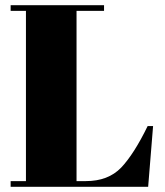

<svg xmlns="http://www.w3.org/2000/svg" viewBox="-20 -720 636 740"><path d="M21 -678C21 -678 80 -678 80 -678C80 -678 80 -22 80 -22C80 -22 21 -22 21 -22C21 -22 21 0 21 0C21 0 551 0 551 0C551 0 570 -234 570 -234C570 -234 549 -234 549 -234C549 -234 549 -234 549 -234C514 -162 480 -109 447 -74C413 -39 368 -22 311 -22C311 -22 275 -22 275 -22C275 -22 275 -678 275 -678C275 -678 381 -678 381 -678C381 -678 381 -700 381 -700C381 -700 21 -700 21 -700C21 -700 21 -678 21 -678Z"/></svg>

Font: Abril Fatface Utterance
Style: Regular
Weight: 500
Designer: Veronika Burian, Jos Scaglione
Foundry: TypeTogether
Version: ""